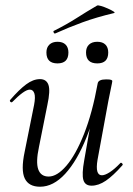

<svg xmlns="http://www.w3.org/2000/svg" viewBox="-20 -695 505 728"><path d="M131.8 13Q89 13 73.9 -18.3Q58.8 -49.6 73.4 -119L109.2 -297Q115 -327.6 110.1 -341.4Q105.2 -355.2 93 -355.2Q82.2 -355.2 65.2 -342.8Q48.2 -330.4 27.4 -309Q23.4 -305 19.4 -309Q15.4 -313 19.4 -317Q52.2 -355 79 -375Q105.8 -395 131.6 -395Q156 -395 163.7 -373.2Q171.4 -351.4 159.6 -297L127.8 -138Q115.4 -80.4 125 -53Q134.6 -25.6 164.4 -25.6Q196.6 -25.6 231.9 -66.8Q267.2 -108 298.6 -187.1Q330 -266.2 350.4 -378.8L362.8 -377.8Q343 -261.4 307.6 -173.2Q272.2 -85 227.2 -36Q182.2 13 131.8 13ZM327.2 9Q302.4 9 296.1 -12.7Q289.8 -34.4 299.2 -86.6L350.4 -378.8Q353 -394 382.4 -394Q396.8 -394 401.3 -392.2Q405.8 -390.4 405.8 -387.6Q405.8 -384.4 400.8 -361.2Q395.8 -338 390.8 -312L349.8 -89Q340 -30.4 366.4 -30.4Q378 -30.4 396.1 -42Q414.2 -53.6 435.6 -76Q438.6 -80 443 -75.5Q447.4 -71 443.6 -67.8Q409.2 -28.8 381.5 -9.9Q353.8 9 327.2 9ZM349 -454.6Q306.2 -454.6 306.2 -496Q306.2 -515.2 317.5 -525.9Q328.8 -536.6 348.9 -536.6Q369 -536.6 379.7 -525.9Q390.4 -515.2 390.4 -496Q390.4 -454.6 349 -454.6ZM198 -454.6Q156 -454.6 156 -496Q156 -515.2 167.3 -525.9Q178.6 -536.6 198 -536.6Q218 -536.6 228.7 -525.9Q239.4 -515.2 239.4 -496Q239.4 -454.6 198 -454.6ZM190 -568.4Q186 -566.4 183.5 -571.9Q181 -577.4 185 -578.4Q232.2 -602 270.6 -626.6Q309 -651.2 347.6 -673.6Q351 -676 363.3 -672.3Q375.6 -668.6 389.1 -662.6Q402.6 -656.6 410.3 -651.6Q418 -646.6 412 -645.4Q345 -629.4 293 -610.4Q241 -591.4 190 -568.4Z"/></svg>

Font: Cormorant Light
Style: Italic
Weight: 300
Italic angle: -10°
Designer: Christian Thalmann (Catharsis Fonts)
Foundry: Catharsis Fonts
Version: Version 4.000